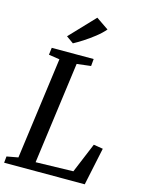

<svg xmlns="http://www.w3.org/2000/svg" viewBox="-144 -1073 870 1157"><g transform="rotate(15 291.5 -495.0)"><path d="M-1 0 3 -40 74 -53 159.5 -688 91.5 -698.5 97 -743H358.5L354.5 -698.5L267 -688L181.5 -52L415.5 -58L493 -244.5L551.5 -235L502 0ZM168 -834 315.5 -989.5 393 -936.5Q370.5 -910 337.5 -884Q304.5 -858 271 -836.5Q237.5 -815 213 -802Z"/></g></svg>

Font: Merriweather
Style: Italic
Weight: 400
Italic angle: -7.8°
Designer: Eben Sorkin
Foundry: Eben Sorkin
Version: Version 2.100